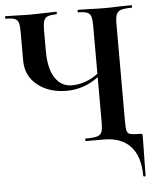

<svg xmlns="http://www.w3.org/2000/svg" viewBox="-56 -673 749 913"><g transform="rotate(-5 318.5 -216.5)"><path d="M247.1 -612.8Q218.3 -612.8 204.6 -606.9Q190.9 -601.1 186 -586.4Q181.2 -571.8 181.2 -542V-442.9Q181.2 -358.9 210.7 -314.5Q240.2 -270 291 -270Q356.9 -270 416 -314V-542Q416 -571.8 411.6 -586.4Q407.2 -601.1 393.6 -606.9Q379.9 -612.8 351.1 -612.8Q348.1 -612.8 348.1 -618.9Q348.1 -625 351.1 -625L401.9 -624Q447.3 -622.1 476.6 -622.1Q505.9 -622.1 551.8 -624L606 -625Q607.9 -625 607.9 -618.9Q607.9 -612.8 606 -612.8Q570.8 -612.8 554.9 -607.4Q539.1 -602.1 533 -588.1Q526.9 -574.2 526.9 -543.9V-81.1Q526.9 -43.9 530.5 -31.5Q534.2 -19 545.9 -15.6Q557.6 -12.2 579.1 -12.2Q600.6 -12.2 602.8 -10Q605 -7.8 605 0L602.1 187Q602.1 191.9 596.4 191.9Q590.8 191.9 590.8 187Q590.8 96.2 546.9 48.1Q502.9 0 419.9 0H333Q331.1 0 331.1 -6.1Q331.1 -12.2 333 -12.2Q371.1 -12.2 387.9 -17.1Q404.8 -22 410.4 -35.9Q416 -49.8 416 -81.1V-297.9Q347.2 -246.1 263.7 -246.1Q180.2 -246.1 125 -290Q69.8 -334 69.8 -408.2V-543.9Q69.8 -573.7 65.4 -587.9Q61 -602.1 47.6 -607.4Q34.2 -612.8 4.9 -612.8Q2 -612.8 2 -618.9Q2 -625 4.9 -625L119.1 -622.1L247.1 -625Q249 -625 249 -618.9Q249 -612.8 247.1 -612.8Z"/></g></svg>

Font: Cormorant-Bold
Style: Bold
Weight: 700
Designer: Christian Thalmann (Catharsis Fonts)
Version: Version 3.000